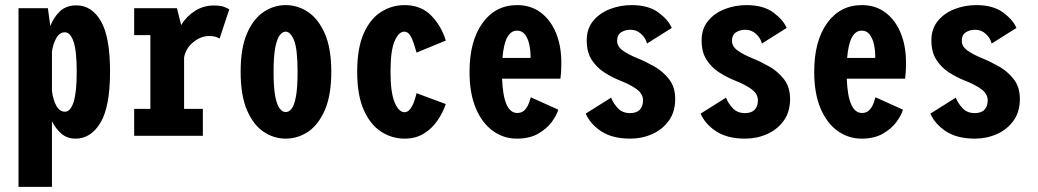

<svg xmlns="http://www.w3.org/2000/svg" viewBox="-20 -532 4064 752"><path d="M52.5 200V-500H167.5L177 -430Q190 -464 214.5 -487.5Q239 -511 279 -511Q339 -511 375 -449.5Q411 -388 411 -251Q411 -114 373.5 -51.5Q336 11 276 11Q243 11 220.5 -8.5Q198 -28 183.5 -57V200ZM234 -405.5Q213.5 -405.5 200.8 -383.2Q188 -361 183.5 -331V-175.5Q188 -140.5 200.8 -117.5Q213.5 -94.5 234.5 -94.5Q256 -94.5 268.2 -132Q280.5 -169.5 280.5 -251Q280.5 -333 268 -369.2Q255.5 -405.5 234 -405.5Z M505.5 0V-105.5H569V-394.5H505.5V-500H673L689.5 -434Q711 -469 744.5 -489.8Q778 -510.5 816.5 -510.5Q845.5 -510.5 860 -504.2Q874.5 -498 878 -495.5L840 -381Q837 -383.5 826.2 -387.2Q815.5 -391 799 -391Q767 -391 737.2 -367Q707.5 -343 701 -307V-105.5H774.5V0Z M1099 11Q1052.5 11 1012.2 -16Q972 -43 947.2 -100.8Q922.5 -158.5 922.5 -251Q922.5 -343 947.2 -400.5Q972 -458 1012.2 -485Q1052.5 -512 1099 -512Q1146 -512 1186.5 -485Q1227 -458 1252.2 -400.5Q1277.5 -343 1277.5 -251Q1277.5 -158.5 1252.2 -100.8Q1227 -43 1186.5 -16Q1146 11 1099 11ZM1099 -93Q1111.5 -93 1122 -106Q1132.5 -119 1139 -153.2Q1145.5 -187.5 1145.5 -251Q1145.5 -341 1131.5 -374.5Q1117.5 -408 1099 -408Q1086.5 -408 1075.8 -394.2Q1065 -380.5 1058.2 -346.2Q1051.5 -312 1051.5 -251Q1051.5 -188 1058.2 -153.8Q1065 -119.5 1076 -106.2Q1087 -93 1099 -93Z M1564.5 11Q1515 11 1472.8 -16.2Q1430.5 -43.5 1404.8 -101.2Q1379 -159 1379 -251Q1379 -344 1404.8 -401.5Q1430.5 -459 1472.8 -485.5Q1515 -512 1564.5 -512Q1629 -512 1669 -471Q1709 -430 1726 -373L1611.5 -326Q1607 -341.5 1601 -360.8Q1595 -380 1586 -394Q1577 -408 1563.5 -408Q1541.5 -408 1525.5 -371Q1509.5 -334 1509.5 -251Q1509.5 -169 1525.8 -130.8Q1542 -92.5 1564.5 -92.5Q1577.5 -92.5 1587.2 -105.8Q1597 -119 1602.8 -136.5Q1608.5 -154 1611.5 -167L1726 -124.5Q1714.5 -90.5 1693.2 -59.5Q1672 -28.5 1640 -8.8Q1608 11 1564.5 11Z M2004.5 11Q1952.5 11 1910.2 -19.5Q1868 -50 1843.5 -108.2Q1819 -166.5 1819 -250.5Q1819 -371.5 1869.8 -441.8Q1920.5 -512 2005.5 -512Q2059 -512 2097.8 -483Q2136.5 -454 2157.5 -403.2Q2178.5 -352.5 2178.5 -287Q2178.5 -260.5 2177.2 -246Q2176 -231.5 2175 -224H1946.5Q1951.5 -89.5 2006 -89.5Q2024 -89.5 2034.8 -100.8Q2045.5 -112 2051 -126.8Q2056.5 -141.5 2059 -151L2166.5 -102.5Q2161 -82 2141.8 -55.2Q2122.5 -28.5 2088.5 -8.8Q2054.5 11 2004.5 11ZM2005 -412Q1956.5 -412 1948 -305H2058V-311Q2058 -334.5 2053 -357.8Q2048 -381 2036.5 -396.5Q2025 -412 2005 -412Z M2448.5 11Q2379.5 11 2336 -17Q2292.5 -45 2274 -87L2373.5 -149.5Q2382 -127.5 2400 -108.2Q2418 -89 2447.5 -89Q2473.5 -89 2486 -102.5Q2498.5 -116 2498.5 -139Q2498.5 -163.5 2474.8 -181.8Q2451 -200 2405 -218Q2376.5 -229.5 2347 -248.2Q2317.5 -267 2297.8 -297.2Q2278 -327.5 2278 -374Q2278 -420 2303.8 -450.8Q2329.5 -481.5 2369.8 -496.8Q2410 -512 2453.5 -512Q2520 -512 2559 -483Q2598 -454 2611 -422.5L2514 -361.5Q2509.5 -382 2491.5 -398.8Q2473.5 -415.5 2449.5 -415.5Q2428.5 -415.5 2412.8 -405.5Q2397 -395.5 2397 -372Q2397 -350 2419 -334.2Q2441 -318.5 2477.5 -303.5Q2507.5 -291.5 2541.8 -272.2Q2576 -253 2600.2 -222.2Q2624.5 -191.5 2624.5 -144.5Q2624.5 -94 2599.8 -59.5Q2575 -25 2534.8 -7Q2494.5 11 2448.5 11Z M2898.5 11Q2829.5 11 2786 -17Q2742.5 -45 2724 -87L2823.5 -149.5Q2832 -127.5 2850 -108.2Q2868 -89 2897.5 -89Q2923.5 -89 2936 -102.5Q2948.5 -116 2948.5 -139Q2948.5 -163.5 2924.8 -181.8Q2901 -200 2855 -218Q2826.5 -229.5 2797 -248.2Q2767.5 -267 2747.8 -297.2Q2728 -327.5 2728 -374Q2728 -420 2753.8 -450.8Q2779.5 -481.5 2819.8 -496.8Q2860 -512 2903.5 -512Q2970 -512 3009 -483Q3048 -454 3061 -422.5L2964 -361.5Q2959.5 -382 2941.5 -398.8Q2923.5 -415.5 2899.5 -415.5Q2878.5 -415.5 2862.8 -405.5Q2847 -395.5 2847 -372Q2847 -350 2869 -334.2Q2891 -318.5 2927.5 -303.5Q2957.5 -291.5 2991.8 -272.2Q3026 -253 3050.2 -222.2Q3074.5 -191.5 3074.5 -144.5Q3074.5 -94 3049.8 -59.5Q3025 -25 2984.8 -7Q2944.5 11 2898.5 11Z M3354.5 11Q3302.5 11 3260.2 -19.5Q3218 -50 3193.5 -108.2Q3169 -166.5 3169 -250.5Q3169 -371.5 3219.8 -441.8Q3270.5 -512 3355.5 -512Q3409 -512 3447.8 -483Q3486.5 -454 3507.5 -403.2Q3528.5 -352.5 3528.5 -287Q3528.5 -260.5 3527.2 -246Q3526 -231.5 3525 -224H3296.5Q3301.5 -89.5 3356 -89.5Q3374 -89.5 3384.8 -100.8Q3395.5 -112 3401 -126.8Q3406.5 -141.5 3409 -151L3516.5 -102.5Q3511 -82 3491.8 -55.2Q3472.5 -28.5 3438.5 -8.8Q3404.5 11 3354.5 11ZM3355 -412Q3306.5 -412 3298 -305H3408V-311Q3408 -334.5 3403 -357.8Q3398 -381 3386.5 -396.5Q3375 -412 3355 -412Z M3798.5 11Q3729.5 11 3686 -17Q3642.5 -45 3624 -87L3723.5 -149.5Q3732 -127.5 3750 -108.2Q3768 -89 3797.5 -89Q3823.5 -89 3836 -102.5Q3848.5 -116 3848.5 -139Q3848.5 -163.5 3824.8 -181.8Q3801 -200 3755 -218Q3726.5 -229.5 3697 -248.2Q3667.5 -267 3647.8 -297.2Q3628 -327.5 3628 -374Q3628 -420 3653.8 -450.8Q3679.5 -481.5 3719.8 -496.8Q3760 -512 3803.5 -512Q3870 -512 3909 -483Q3948 -454 3961 -422.5L3864 -361.5Q3859.5 -382 3841.5 -398.8Q3823.5 -415.5 3799.5 -415.5Q3778.5 -415.5 3762.8 -405.5Q3747 -395.5 3747 -372Q3747 -350 3769 -334.2Q3791 -318.5 3827.5 -303.5Q3857.5 -291.5 3891.8 -272.2Q3926 -253 3950.2 -222.2Q3974.5 -191.5 3974.5 -144.5Q3974.5 -94 3949.8 -59.5Q3925 -25 3884.8 -7Q3844.5 11 3798.5 11Z"/></svg>

Font: Trispace Condensed SemiBold
Style: Regular
Weight: 600
Width: 3
Designer: Tyler Finck
Foundry: Etcetera Type Company
Version: Version 1.210; ttfautohint (v1.8.3)